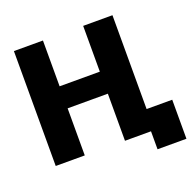

<svg xmlns="http://www.w3.org/2000/svg" viewBox="-139 -848 1121 1104"><g transform="rotate(-20 421.5 -296.5)"><path d="M58.1 0V-703.1H235.8V-422.9H481.9V-703.1H661.1V-128.9H817.9V109.9H641.1V0H481.9V-288.1H235.8V0Z"/></g></svg>

Font: LT Superior Black
Style: Regular
Weight: 900
Designer: Daniel Lyons
Foundry: LyonsType
Version: Version 2.005